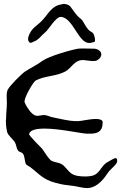

<svg xmlns="http://www.w3.org/2000/svg" viewBox="-20 -943 627 978"><path d="M424 15C428 15 431 14 435 14C479 8 510 -33 532 -66C543 -82 577 -106 577 -122C577 -152 555 -131 534 -121C486 -97 493 -48 431 -45C427 -45 423 -44 418 -44C348 -44 340 -60 316 -87C307 -97 302 -103 290 -109C276 -116 249 -117 237 -128C221 -143 208 -168 194 -186C190 -190 126 -254 128 -260C133 -281 165 -288 207 -288C285 -288 397 -262 425 -262H438C473 -262 503 -270 503 -320V-324C503 -324 503 -325 502 -325C498 -334 485 -337 468 -337C437 -337 393 -326 378 -326H371C327 -326 289 -338 246 -346C232 -349 218 -357 205 -357H204C194 -357 180 -353 169 -353C150 -353 131 -376 117 -399C112 -407 108 -416 105 -423V-427C105 -449 149 -526 162 -533C210 -558 264 -553 313 -579C344 -596 359 -637 401 -637C405 -637 409 -637 414 -636C427 -635 442 -632 455 -632C463 -632 472 -633 478 -638C491 -646 496 -657 496 -667C496 -684 474 -695 460 -695C442 -695 423 -696 405 -696C396 -696 386 -696 378 -695C345 -690 229 -657 196 -633C173 -615 133 -595 108 -579C88 -565 32 -509 20 -487C15 -478 14 -466 14 -454C14 -442 15 -428 15 -417C15 -393 11 -366 11 -338C11 -335 10 -332 10 -329C10 -309 12 -290 16 -272C20 -253 46 -235 56 -218C64 -204 63 -188 72 -176C78 -168 91 -168 97 -160C108 -144 104 -121 113 -106C115 -103 131 -94 135 -91C180 -57 198 -29 262 -12C297 -2 318 0 354 4C377 7 401 15 424 15ZM304 -923C299 -923 298 -922 296 -921C242 -915 227 -871 192 -836C177 -820 158 -809 144 -792C137 -784 123 -761 123 -744C123 -736 126 -730 132 -726C133 -725 135 -725 136 -725C142 -725 149 -730 154 -732C176 -739 192 -764 211 -779C228 -792 263 -857 290 -857H292C353 -850 379 -724 434 -724C438 -724 443 -725 447 -726C451 -727 460 -728 463 -732C464 -733 464 -736 464 -739C464 -750 459 -768 454 -774C449 -780 437 -784 431 -791C419 -805 411 -819 402 -835C396 -846 381 -854 373 -864C360 -879 350 -895 338 -910C329 -920 314 -923 304 -923Z"/></svg>

Font: Ancial
Style: Regular
Weight: 400
Designer: Daytona Mess (Anne-Dauphine Borione)
Foundry: Daytona Mess (Anne-Dauphine Borione)
Version: Version 1.000;Glyphs 3.2 (3192)